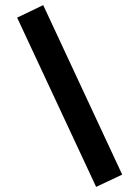

<svg xmlns="http://www.w3.org/2000/svg" viewBox="-20 -686 540 751"><path d="M356 45 47 -617 149 -666 458 -3Z"/></svg>

Font: Ligconsolata
Style: Bold
Weight: 700
Monospace: yes
Designer: Raph Levien, Cyreal, Brenton Simpson
Foundry: Raph Levien, Cyreal, Google
Version: Version 3.001; ttfautohint (v1.8.2.53-6de2)